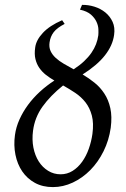

<svg xmlns="http://www.w3.org/2000/svg" viewBox="-20 -744 513 783"><path d="M356.9 -197.8Q362.8 -241.7 354.5 -272.9Q346.2 -304.2 328.6 -326.7Q311 -349.1 286.9 -365.2Q262.7 -381.3 237.3 -395.5Q185.1 -353.5 153.3 -309.1Q121.6 -264.6 114.7 -210.9Q109.9 -174.3 116.2 -142.1Q122.6 -109.9 137.9 -85.7Q153.3 -61.5 176.3 -47.4Q199.2 -33.2 227.1 -33.2Q253.9 -33.2 276.1 -47.1Q298.3 -61 314.9 -84.2Q331.5 -107.4 342 -137Q352.5 -166.5 356.9 -197.8ZM243.7 -646.5Q212.4 -630.4 199 -612.8Q185.5 -595.2 182.1 -571.3Q179.2 -551.3 186.3 -535.9Q193.4 -520.5 207.3 -507.8Q221.2 -495.1 240 -484.1Q258.8 -473.1 280.3 -461.4Q305.2 -477.5 323 -494.4Q340.8 -511.2 352.8 -528.6Q364.7 -545.9 371.6 -563.7Q378.4 -581.5 380.9 -600.1Q381.8 -608.9 381.3 -623.8Q380.9 -638.7 373.8 -654.5Q366.7 -670.4 351.1 -684.3Q335.4 -698.2 306.2 -704.6L314.5 -724.1Q339.8 -724.6 365 -716.8Q390.1 -709 409.4 -693.4Q428.7 -677.7 439.2 -654.8Q449.7 -631.8 445.3 -601.6Q439.5 -558.6 408.2 -518.6Q377 -478.5 316.9 -440.4Q342.3 -425.3 365.5 -406.7Q388.7 -388.2 405.5 -362.5Q422.4 -336.9 429.9 -303Q437.5 -269 431.6 -223.1Q424.3 -171.4 402.3 -127.2Q380.4 -83 348.4 -50.5Q316.4 -18.1 276.9 0.5Q237.3 19 195.8 19Q153.8 19 122.3 1.7Q90.8 -15.6 70.8 -44.9Q50.8 -74.2 43 -112.8Q35.2 -151.4 41 -193.4Q45.4 -225.6 59.3 -256.6Q73.2 -287.6 94.2 -316.2Q115.2 -344.7 142.6 -369.9Q169.9 -395 201.7 -415.5Q183.1 -426.3 167.2 -438.7Q151.4 -451.2 140.4 -467Q129.4 -482.9 124.5 -503.2Q119.6 -523.4 123.5 -550.3Q127.4 -580.6 155 -610.1Q182.6 -639.6 233.4 -661.6Z"/></svg>

Font: GentiumAlt
Style: Italic
Weight: 400
Italic angle: -7°
Designer: J. Victor Gaultney
Version: Version 1.02; 2005; OFL release